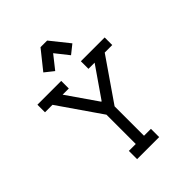

<svg xmlns="http://www.w3.org/2000/svg" viewBox="-249 -1044 1181 1181"><g transform="rotate(-45 341.5 -453.5)"><path d="M272.5 -739.3 214.8 -785.2 312.5 -907.2H370.1L467.8 -785.2L410.2 -739.3L341.3 -826.2ZM377.4 -327.6V-71.8H437.5V0H245.6V-71.8H305.7V-326.7L113.8 -604.5H48.8V-670.4H255.9V-604.5H202.1L339.4 -406.2H343.3L480.5 -604.5H426.8V-670.4H633.8V-604.5H568.4Z"/></g></svg>

Font: Eligible
Style: Regular
Weight: 500
Version: Version 1.1